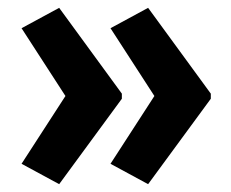

<svg xmlns="http://www.w3.org/2000/svg" viewBox="-20 -519 590 490"><path d="M518 -267 358 -49 262 -101 374 -274 262 -447 358 -499 518 -280ZM291 -267 131 -49 35 -101 147 -274 35 -447 131 -499 291 -280Z"/></svg>

Font: Noto Sans Gujarati Condensed
Style: Bold
Weight: 700
Width: 3
Designer: Jelle Bosma - Monotype Design Team, Universal Thirst
Foundry: Monotype Imaging Inc.
Version: Version 2.106; ttfautohint (v1.8.4.7-5d5b)